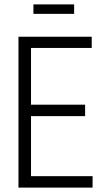

<svg xmlns="http://www.w3.org/2000/svg" viewBox="-20 -853 467 873"><path d="M64 0V-686H397V-635H121V-377H367V-325H121V-52H401V0ZM132 -790V-833H317V-790Z"/></svg>

Font: Archivo ExtraCondensed ExtraLight
Style: Regular
Weight: 250
Width: 2
Designer: Hector Gatti
Foundry: Omnibus-Type
Version: Version 2.001